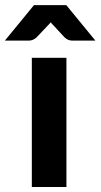

<svg xmlns="http://www.w3.org/2000/svg" viewBox="-66 -746 401 766"><path d="M0 0ZM199 -515.5V0H61V-515.5ZM314.5 -584H222.5Q214.5 -584 207 -586.8Q199.5 -589.5 191.5 -597L147.5 -644.5Q144.5 -647 141.8 -650.2Q139 -653.5 136.5 -657Q133.5 -653 130.5 -650Q127.5 -647 125 -644.5L80 -597Q66 -584 49 -584H-46.5L69.5 -725.5H198.5Z"/></svg>

Font: Lato Heavy
Style: Regular
Weight: 800
Designer: Lukasz Dziedzic
Foundry: tyPoland Lukasz Dziedzic
Version: Version 2.007; 2014-02-27